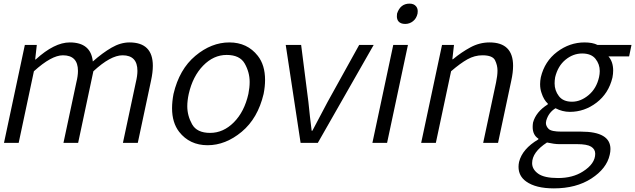

<svg xmlns="http://www.w3.org/2000/svg" viewBox="-20 -788 3503 1059"><path d="M740 0H658L729 -333Q738 -370 738 -397Q738 -483 656 -483Q590 -483 495 -395L411 0H330L401 -333Q410 -369 410 -397Q410 -483 327 -483Q264 -483 167 -395L83 0H2L117 -540H183L174 -460H177Q280 -554 365 -554Q481 -554 492 -449Q545 -496 595 -525Q645 -554 694 -554Q823 -554 823 -425Q823 -389 813 -343Z M1125 13Q1026 13 968 -61Q929 -112 929 -191Q929 -228 937 -270Q969 -406 1057.5 -480Q1146 -554 1245 -554Q1344 -554 1402 -480Q1442 -429 1442 -347Q1442 -311 1434 -270Q1402 -135 1313 -61Q1224 13 1125 13ZM1139 -55Q1212 -55 1270 -113.5Q1328 -172 1350 -270Q1357 -305 1357 -336Q1357 -389 1330 -437Q1303 -485 1230 -485Q1158 -485 1100.5 -426Q1043 -367 1021 -270Q1013 -233 1013 -202Q1013 -150 1039.5 -102.5Q1066 -55 1139 -55Z M1733 0H1638L1556 -540H1641L1681 -226Q1689 -145 1699 -67H1703Q1745 -145 1787 -226L1961 -540H2041Z M2115 0H2034L2149 -540H2230ZM2215 -656Q2189 -656 2177 -671Q2169 -682 2169 -698L2170 -713Q2188 -768 2239 -768Q2263 -768 2275 -753Q2284 -742 2284 -726L2283 -713Q2277 -686 2258 -671Q2239 -656 2215 -656Z M2727 0H2645L2716 -333Q2724 -371 2724 -399Q2724 -428 2710.5 -455.5Q2697 -483 2641 -483Q2598 -483 2558.5 -461Q2519 -439 2468 -395L2384 0H2303L2418 -540H2484L2475 -461H2478Q2525 -500 2575 -527Q2625 -554 2680 -554Q2810 -554 2810 -425Q2810 -389 2800 -343Z M3035 251Q2935 251 2882 213Q2840 183 2840 132Q2840 119 2843 105Q2861 33 2949 -19L2950 -23Q2918 -43 2918 -88Q2918 -99 2920 -112Q2936 -171 3001 -212L3002 -216Q2979 -237 2967 -275Q2959 -297 2959 -324Q2959 -342 2963 -362Q2984 -450 3053 -502Q3122 -554 3204 -554Q3249 -554 3276 -540H3463L3450 -477H3336Q3362 -447 3362 -399Q3362 -381 3358 -360Q3337 -273 3270.5 -222Q3204 -171 3123 -171Q3082 -171 3044 -191Q3006 -168 2993 -123L2991 -110Q2991 -92 3006 -77Q3021 -62 3077 -62H3185Q3347 -62 3347 34Q3347 49 3343 66Q3326 142 3242 196.5Q3158 251 3035 251ZM3135 -227Q3183 -227 3226.5 -263.5Q3270 -300 3284 -362Q3288 -380 3288 -396Q3288 -434 3264.5 -463.5Q3241 -493 3191 -493Q3141 -493 3099 -458.5Q3057 -424 3042 -362Q3039 -344 3039 -328Q3039 -289 3062.5 -258Q3086 -227 3135 -227ZM3058 194Q3139 194 3195 158Q3263 115 3263 60Q3263 35 3240.5 21Q3218 7 3163 7H3064Q3038 7 2997 -2Q2915 51 2915 112Q2915 146 2948.5 170Q2982 194 3058 194Z"/></svg>

Font: l_WÎeÑOS 300W
Style: Regular
Weight: 300
Designer: R?O
Version: Version 2.00 June 21, 2023